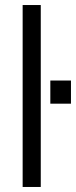

<svg xmlns="http://www.w3.org/2000/svg" viewBox="-20 -743 302 763"><path d="M70 0V-723H142V0ZM180 -331V-423H262V-331Z"/></svg>

Font: Archivo SemiBold Light
Style: Regular
Weight: 300
Version: Version 2.001